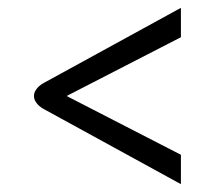

<svg xmlns="http://www.w3.org/2000/svg" viewBox="-20 -495 540 490"><path d="M91.7 -216.7 441.7 -25V-100L150 -250L441.7 -400V-475L91.7 -283.3C91.7 -283.3 66.7 -270.8 66.7 -250C66.7 -229.2 91.7 -216.7 91.7 -216.7Z"/></svg>

Font: BoonHome
Style: Book
Weight: 400
Designer: Sungsit Sawaiwan
Foundry: Sungsit Sawaiwan
Version: Version 0.2